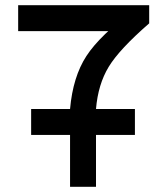

<svg xmlns="http://www.w3.org/2000/svg" viewBox="-20 -720 640 740"><path d="M50 -600H515L555 -630V-700H50ZM100 -200H500V-300H100ZM350 -300Q358 -395 399 -462.5Q440 -530 555 -630L500 -685Q365 -584 313 -504Q261 -424 250 -300ZM350 0V-250H250V0Z"/></svg>

Font: Millimetre
Style: Regular
Weight: 500
Designer: Jérémy Landes
Version: Version 1.0